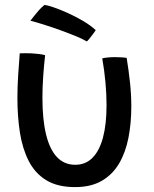

<svg xmlns="http://www.w3.org/2000/svg" viewBox="-20 -738 629 783"><path d="M397 -500Q404.5 -502 418.8 -503.5Q433 -505 447.5 -505Q459.5 -505 473.8 -504.2Q488 -503.5 496.5 -502Q504.5 -453.5 510 -403Q515.5 -352.5 515.5 -303.5Q515.5 -236.5 504 -177Q492.5 -117.5 466.2 -72.2Q440 -27 395.8 -1Q351.5 25 286 25Q214.5 25 168.5 -3.2Q122.5 -31.5 97 -81.8Q71.5 -132 61.2 -197.5Q51 -263 51 -337.5Q51 -383 54 -429.5Q57 -476 60.5 -520.5Q69.5 -521 83.2 -521Q97 -521 108 -520.5Q123.5 -519.5 138.8 -517.8Q154 -516 164 -513Q159 -468 156 -424Q153 -380 153 -339Q153 -251 167.8 -190Q182.5 -129 212.2 -97.5Q242 -66 287 -66Q329 -66 357.2 -94.5Q385.5 -123 400 -177.2Q414.5 -231.5 414.5 -309.5Q414.5 -354 410 -402.8Q405.5 -451.5 397 -500ZM161.5 -718Q172 -717 197.5 -708.5Q223 -700 255.2 -685.5Q287.5 -671 318.5 -652.8Q349.5 -634.5 370.5 -615Q366 -608 358.5 -598Q351 -588 344 -579.5Q337 -571 334 -569Q317.5 -579 288.8 -590.8Q260 -602.5 226.2 -614.8Q192.5 -627 160.2 -637.2Q128 -647.5 104 -653.5Q108.5 -659 117.5 -670.8Q126.5 -682.5 138 -695.5Q149.5 -708.5 161.5 -718Z"/></svg>

Font: Grandstander Thin
Style: Regular
Weight: 400
Version: Version 1.200